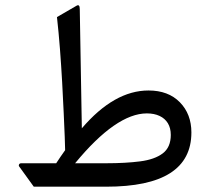

<svg xmlns="http://www.w3.org/2000/svg" viewBox="-20 -704 792 724"><path d="M701.7 -204.6Q701.7 -273.9 658.2 -318.4Q614.7 -362.8 540 -362.8Q410.6 -362.8 288.6 -220.2L280.8 -669.9Q280.8 -679.7 277.6 -682.9Q274.4 -686 268.1 -682.1L194.8 -639.6Q201.2 -582.5 206.1 -519Q210.9 -455.6 214.4 -393.6Q217.8 -331.5 220.2 -278.3Q222.7 -225.1 224.1 -188Q225.6 -150.9 225.6 -137.7Q216.8 -125.5 208.5 -113.3Q200.2 -101.1 191.9 -88.4H60.5Q57.1 -88.4 54.9 -87.2Q52.7 -85.9 51.8 -83.7Q50.8 -81.5 51 -79.3Q51.3 -77.1 52.7 -75.7L107.4 0H379.9Q460.4 0 520.8 -12.7Q581.1 -25.4 621.3 -51Q661.6 -76.7 681.6 -115Q701.7 -153.3 701.7 -204.6ZM624 -195.3Q624 -148.4 593.5 -125.5Q563 -102.5 508.3 -95.5Q453.6 -88.4 380.9 -88.4H263.2Q340.8 -182.6 408.4 -229.5Q476.1 -276.4 533.7 -276.4Q561.5 -276.4 581.8 -266.8Q602.1 -257.3 613 -239.3Q624 -221.2 624 -195.3Z"/></svg>

Font: Sahel VF Regular
Style: Regular
Weight: 400
Foundry: Saber Rastikerdar (saber.rastikerdar@gmail.com)
Version: Version 3.4.0